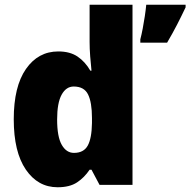

<svg xmlns="http://www.w3.org/2000/svg" viewBox="-20 -780 803 810"><path d="M223 10Q140 10 89 -64.5Q38 -139 38 -277Q38 -415 89.5 -489Q141 -563 226 -563Q275 -563 307 -541.5Q339 -520 361 -482H366Q363 -509 360.5 -542Q358 -575 358 -603V-760H539V0H400L366 -64H358Q336 -31 305 -10.5Q274 10 223 10ZM292 -135Q333 -135 350 -165.5Q367 -196 368 -261V-282Q368 -348 351.5 -381.5Q335 -415 291 -415Q259 -415 240 -380.5Q221 -346 221 -276Q221 -203 240.5 -169Q260 -135 292 -135ZM763 -749Q745 -711 727 -676Q709 -641 685 -600H572V-614Q577 -633 582 -659Q587 -685 591 -712Q595 -739 597 -760H763Z"/></svg>

Font: Noto Sans Khmer UI SemiCondensed Black
Style: Regular
Weight: 900
Width: 4
Designer: Danh Hong and the Monotype Design Team
Foundry: Monotype Imaging Inc.
Version: Version 2.002; ttfautohint (v1.8.4.7-5d5b)